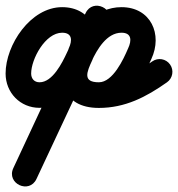

<svg xmlns="http://www.w3.org/2000/svg" viewBox="-55 -330 627 676"><path d="M209 -100.2C231.5 -89.7 258.3 -99.5 268.8 -122C309.4 -209 267.2 -304.8 163.7 -304.8C52.5 -304.8 -35.3 -171.9 -35.3 -71.2C-35.3 -3.7 16.1 49.7 84.2 49.7C173.8 49.7 228.3 -33.7 262 -106.1C283.7 -152.6 305.8 -198.9 327.7 -245.2C340.5 -272.3 326.4 -295.4 306 -305C285.6 -314.6 258.9 -310.6 246.2 -283.5C161.4 -101.7 76.7 80.2 -8.1 262C-20.8 289.1 -6.8 312.2 13.6 321.8C34 331.3 60.7 327.2 73.4 300.1C138.2 161.8 203 23.4 267.8 -114.9C267.8 -114.9 267.8 -114.9 267.8 -114.9C267.8 -115 267.8 -115 267.8 -115C286.8 -155.7 320.7 -214.8 372.7 -214.8C408.5 -214.8 409.2 -187.8 396.2 -160C396.2 -160 396.1 -159.7 395.9 -159.3C395.8 -159 395.6 -158.7 395.6 -158.7C379.9 -121.8 342.3 -40.3 293.2 -40.3C235.4 -40.3 249.9 -75.4 269.8 -118C282.5 -145.2 268.4 -168.3 248 -177.8C227.6 -187.3 200.9 -183.2 188.2 -156C141.9 -56.7 160.6 50 293 50C385.6 50 459.2 11.8 532.9 -40.2C553.3 -54.6 558.1 -82.6 543.8 -102.9C529.4 -123.3 501.4 -128.1 481.1 -113.8C481.1 -113.8 481.1 -113.8 481.1 -113.8C423 -72.8 366.2 -40 293 -40C234.4 -40 250.9 -77.5 269.8 -118C282.5 -145.2 268.4 -168.3 248 -177.8C227.6 -187.3 200.9 -183.2 188.2 -156C140.9 -54.6 163.3 49.7 293.2 49.7C388.3 49.7 445.6 -46.5 478.4 -123.3C478.4 -123.3 478.2 -123 478.1 -122.7C477.9 -122.3 477.8 -122 477.8 -122C518.4 -209 476.2 -304.8 372.7 -304.8C280.9 -304.8 221.6 -229 186.2 -153C186.2 -153 186.2 -153 186.2 -153.1C186.2 -153.1 186.2 -153.1 186.2 -153.1C121.5 -14.8 56.7 123.6 -8.1 261.9C-20.8 289.1 -6.8 312.2 13.6 321.7C34 331.2 60.7 327.2 73.4 300C158.2 118.2 243 -63.6 327.8 -245.5C340.4 -272.6 326.5 -295.7 306.1 -305.2C285.8 -314.8 259.1 -310.8 246.3 -283.7C224.3 -237.2 202.2 -190.7 180.4 -144.1C164.3 -109.5 130.3 -40.3 84.2 -40.3C65.7 -40.3 54.7 -53 54.7 -71.2C54.7 -121.5 104.2 -214.8 163.7 -214.8C199.5 -214.8 200.2 -187.8 187.2 -160C176.7 -137.5 186.5 -110.7 209 -100.2Z"/></svg>

Font: FRB American Cursive Guidelines Black
Style: Bold Italic
Weight: 900
Italic angle: -25°
Version: Version 2.0;Modular Font Editor K font №1